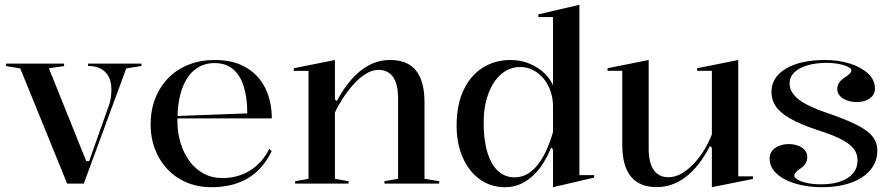

<svg xmlns="http://www.w3.org/2000/svg" viewBox="-20 -765 3720 800"><path d="M259.8 0 64.3 -480 5.5 -489.6V-500H247V-489.6L183.7 -480.6L339.4 -93.5H351.5L434.8 -328.8Q439.7 -341.7 441.9 -358.9Q444.2 -376.1 444.2 -394.7Q444.2 -411.9 439.5 -428.5Q434.9 -445.2 423.6 -459.3Q412.4 -473.4 393.7 -481.7Q375 -490 347.1 -490V-500H569.4V-490L506.1 -480L329.1 0Z M874.2 -515Q953.6 -515 1006.4 -483.2Q1059.3 -451.5 1085.9 -396.7Q1112.5 -341.9 1112.5 -271.7H717.5V-281.7L1010.3 -292.6Q1010.3 -358.9 995.3 -405.7Q980.4 -452.5 950.4 -477.3Q920.4 -502.2 873.7 -502.2Q827.2 -502.2 792.2 -475Q757.3 -447.7 738.3 -394Q719.2 -340.2 719.2 -260.2Q719.2 -213 732 -170.3Q744.8 -127.6 768.9 -94.4Q792.9 -61.2 828.1 -42.1Q863.2 -23 907.9 -23Q938.3 -23 967.2 -30.9Q996 -38.7 1021 -54.1Q1046.1 -69.5 1066.7 -92.2Q1087.4 -114.9 1102 -144.6L1112 -135Q1090.1 -90.9 1062 -61.8Q1034 -32.7 1001.2 -15.8Q968.4 1 933.1 8Q897.7 15 861.8 15Q802.4 15 755.3 -5.8Q708.1 -26.6 675.3 -62.5Q642.5 -98.3 625 -145.3Q607.5 -192.2 607.5 -244.5Q607.5 -306.1 627.2 -355.7Q646.9 -405.3 682.5 -441.1Q718 -476.9 766.9 -495.9Q815.8 -515 874.2 -515Z M1810.1 -10V0H1581.8V-10L1638.7 -20V-354.1Q1638.7 -413.9 1617.9 -443.9Q1597 -473.9 1556.7 -473.9Q1530.3 -473.9 1503.5 -457Q1476.7 -440.2 1452.4 -412.9Q1428.1 -385.7 1408.2 -354.9Q1388.2 -324 1375.5 -295.7V-20L1432.4 -10V0H1209.8V-10L1265.5 -20V-469.7H1204.1V-480.7L1375.5 -515V-350.9L1383.5 -344Q1411.2 -396 1444.8 -434.4Q1478.4 -472.8 1518.6 -493.9Q1558.8 -515 1605.4 -515Q1644.6 -515 1672 -502.7Q1699.5 -490.4 1716.3 -467.3Q1733 -444.2 1740.9 -411.9Q1748.7 -379.5 1748.7 -338.9V-20Z M2394.2 -745V-35.4H2455.5V-25L2284.2 15V-142.3L2276.2 -150.3Q2264.7 -120.9 2247.2 -91.3Q2229.8 -61.7 2205.9 -37.9Q2182.1 -14.1 2151.8 0.5Q2121.4 15 2084.5 15Q2024.5 15 1978.9 -18.1Q1933.3 -51.1 1907.9 -109.2Q1882.5 -167.2 1882.5 -240.7Q1882.5 -330 1912.2 -391.1Q1941.9 -452.2 1992.5 -483.6Q2043.1 -515 2105.4 -515Q2151.2 -515 2187.5 -499.3Q2223.7 -483.7 2248.6 -459.6Q2273.6 -435.5 2284.2 -409V-694H2222.9V-705ZM2147.5 -485.7Q2102.1 -485.7 2067.8 -455.6Q2033.4 -425.4 2014.3 -373.1Q1995.2 -320.7 1995.2 -253.8Q1995.2 -180.9 2010.9 -129.8Q2026.6 -78.8 2055.4 -52.4Q2084.3 -26.1 2124.1 -26.1Q2154.3 -26.1 2178.9 -40.8Q2203.5 -55.5 2223.2 -81.9Q2243 -108.3 2258.2 -142.3Q2273.3 -176.2 2284.2 -215.2V-323.5Q2284.2 -354.8 2274.2 -384.1Q2264.3 -413.5 2246.1 -436.2Q2227.9 -458.8 2202.8 -472.2Q2177.7 -485.7 2147.5 -485.7Z M2716.2 14.6Q2644.7 14.6 2608.8 -29.2Q2572.8 -73 2572.8 -161.6V-470.1H2511.5V-480.7L2682.8 -515V-146.4Q2682.8 -86.5 2704 -56.5Q2725.1 -26.5 2764.8 -26.5Q2798.2 -26.5 2832.2 -49.6Q2866.2 -72.7 2896.1 -113.2Q2925.9 -153.7 2946.1 -204.8V-470.1H2884.8V-480.7L3056.1 -515V-30.3H3117.4V-19.3L2946.1 15V-149.6L2938.1 -156.4Q2894.1 -71.4 2838.2 -28.4Q2782.3 14.6 2716.2 14.6Z M3406.5 15Q3361.2 15 3321.4 6.8Q3281.7 -1.4 3251.2 -17.1Q3220.8 -32.7 3203.7 -54.8Q3186.6 -76.8 3186.6 -104.4Q3186.6 -124.5 3198.3 -137.8Q3209.9 -151.1 3228.2 -157.9Q3246.5 -164.7 3266 -164.7Q3286.4 -164.7 3304 -158.5Q3321.7 -152.2 3332.6 -140.3Q3343.6 -128.4 3343.6 -110.6Q3343.6 -96.9 3337.5 -85.9Q3331.4 -74.9 3318.4 -65.1Q3302 -54.5 3295.8 -47.2Q3289.7 -40 3289.7 -31.7Q3289.7 -24.4 3304 -16.2Q3318.4 -7.9 3343.7 -2.4Q3369 3 3401.3 3Q3446.2 3 3480.2 -8.3Q3514.2 -19.6 3533.6 -41.9Q3553 -64.3 3553 -97.6Q3553 -124.5 3537 -145.3Q3521 -166.2 3484.1 -185.1Q3447.1 -204 3382.8 -224.2Q3312.3 -248 3270.8 -272Q3229.3 -296.1 3211.8 -322.9Q3194.3 -349.8 3194.3 -381.6Q3194.3 -442.8 3254.4 -478.9Q3314.5 -515 3418.4 -515Q3474.3 -515 3521.4 -500Q3568.4 -485 3597 -458.6Q3625.6 -432.1 3625.6 -395.8Q3625.6 -377 3614.6 -364.6Q3603.7 -352.1 3586.2 -345.9Q3568.8 -339.6 3549.7 -339.6Q3534.5 -339.6 3520.3 -343.2Q3506.1 -346.8 3494.5 -353.5Q3482.8 -360.1 3475.7 -370.7Q3468.6 -381.2 3468.6 -394.6Q3468.6 -422.2 3499.3 -441.8Q3515.3 -452.3 3521.3 -459Q3527.3 -465.8 3527.3 -472.2Q3527.3 -477.5 3519.2 -483Q3511.1 -488.6 3496.8 -493.1Q3482.4 -497.6 3464.1 -500.3Q3445.9 -503 3424.9 -503Q3379.9 -503 3345 -493Q3310.1 -483 3290 -463.7Q3270 -444.4 3270 -416.3Q3270 -390.8 3288.9 -368.6Q3307.8 -346.5 3344.8 -327.7Q3381.7 -308.9 3436.4 -290.9Q3511.3 -264.9 3554.8 -242.1Q3598.2 -219.3 3616.9 -194.7Q3635.6 -170.2 3635.6 -138.5Q3635.6 -100.7 3617.8 -72.1Q3599.9 -43.5 3568.9 -24.2Q3537.8 -4.9 3496.3 5.1Q3454.8 15 3406.5 15Z"/></svg>

Font: Kalnia Thin
Style: Regular
Weight: 100
Version: Version 1.105